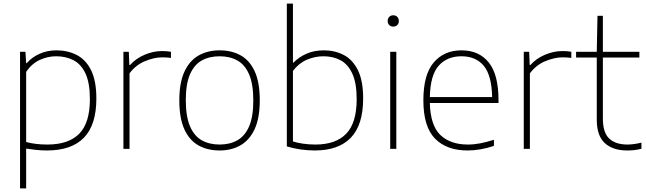

<svg xmlns="http://www.w3.org/2000/svg" viewBox="-20 -828 3592 1068"><path d="M91.5 220V-540H121.5L125.5 -476.5H128.5Q156.5 -509 199.5 -528.5Q242.5 -548 294 -548Q356.5 -548 406.8 -522.2Q457 -496.5 486.5 -437.8Q516 -379 516 -280Q516 -133 446.8 -62Q377.5 9 241.5 9Q210.5 9 180.5 5.8Q150.5 2.5 125.5 -1.5V220ZM243.5 -24Q361.5 -24 420.8 -84.2Q480 -144.5 480 -276Q480 -367 455.5 -419.2Q431 -471.5 388.5 -493.2Q346 -515 292.5 -515Q246 -515 201.8 -495Q157.5 -475 125.5 -428.5V-38Q177.5 -24 243.5 -24Z M666.5 0V-540H696.5L699.5 -466.5H703.5Q736 -503 784.5 -523.5Q833 -544 881.5 -544Q908.5 -544 931 -540V-506Q919 -507.5 907.2 -508.2Q895.5 -509 881.5 -509Q838 -509 786.5 -487.8Q735 -466.5 700.5 -420V0Z M1201.5 9Q1134.5 9 1084 -19.2Q1033.5 -47.5 1005.5 -109Q977.5 -170.5 977.5 -270Q977.5 -368 1005.8 -429.2Q1034 -490.5 1084.5 -519.2Q1135 -548 1201.5 -548Q1268.5 -548 1318.8 -520Q1369 -492 1397 -430.8Q1425 -369.5 1425 -270Q1425 -172 1396.8 -110.5Q1368.5 -49 1318.2 -20Q1268 9 1201.5 9ZM1201.5 -24Q1258.5 -24 1300.5 -47.8Q1342.5 -71.5 1365.8 -125.2Q1389 -179 1389 -269Q1389 -360 1365.8 -414Q1342.5 -468 1300.5 -491.5Q1258.5 -515 1201.5 -515Q1144.5 -515 1102.2 -491.5Q1060 -468 1036.8 -414.5Q1013.5 -361 1013.5 -271.5Q1013.5 -180 1036.8 -125.8Q1060 -71.5 1102.2 -47.8Q1144.5 -24 1201.5 -24Z M1731.5 9Q1651 9 1575.5 -13.5V-808H1609.5V-479.5H1612.5Q1641 -509.5 1684 -528.8Q1727 -548 1781.5 -548Q1842.5 -548 1892 -522.2Q1941.5 -496.5 1970.8 -437.8Q2000 -379 2000 -280Q2000 -133 1931.5 -62Q1863 9 1731.5 9ZM1734.5 -24Q1847.5 -24 1905.8 -84.2Q1964 -144.5 1964 -276Q1964 -367 1939.5 -419.2Q1915 -471.5 1873.5 -493.2Q1832 -515 1779.5 -515Q1731.5 -515 1686.5 -495.5Q1641.5 -476 1609.5 -433.5V-41Q1633.5 -33.5 1665.8 -28.8Q1698 -24 1734.5 -24Z M2150.5 0V-540H2184.5V0ZM2167.5 -680Q2154 -680 2145.2 -688.5Q2136.5 -697 2136.5 -711Q2136.5 -725.5 2145.2 -734.2Q2154 -743 2167.5 -743Q2181 -743 2189.8 -734.2Q2198.5 -725.5 2198.5 -711Q2198.5 -697 2189.8 -688.5Q2181 -680 2167.5 -680Z M2581 9Q2464.5 9 2399.8 -57Q2335 -123 2335 -270Q2335 -413.5 2392.8 -480.8Q2450.5 -548 2547 -548Q2644 -548 2698.5 -480.8Q2753 -413.5 2753 -270V-255H2371Q2374 -130.5 2429.5 -77.2Q2485 -24 2583 -24Q2616.5 -24 2651.8 -30.8Q2687 -37.5 2727.5 -50.5V-16.5Q2651 9 2581 9ZM2547 -515Q2467 -515 2420.2 -462.5Q2373.5 -410 2371 -288H2717.5Q2715 -409.5 2670.8 -462.2Q2626.5 -515 2547 -515Z M2893.5 0V-540H2923.5L2926.5 -466.5H2930.5Q2963 -503 3011.5 -523.5Q3060 -544 3108.5 -544Q3135.5 -544 3158 -540V-506Q3146 -507.5 3134.2 -508.2Q3122.5 -509 3108.5 -509Q3065 -509 3013.5 -487.8Q2962 -466.5 2927.5 -420V0Z M3468.5 9Q3389 9 3344.2 -32Q3299.5 -73 3299.5 -163V-508H3184.5V-540H3299.5L3303.5 -740H3333.5V-540H3536.5V-508H3333.5V-169Q3333.5 -90 3369 -57Q3404.5 -24 3470.5 -24Q3504 -24 3548 -34.5V-0.5Q3525.5 5 3507.2 7Q3489 9 3468.5 9Z"/></svg>

Font: Encode Sans SmExp Th
Style: Regular
Weight: 100
Width: 6
Designer: Multiple Designers
Foundry: Impallari Type
Version: Version 3.002; ttfautohint (v1.8.3) -l 8 -r 50 -G 200 -x 14 